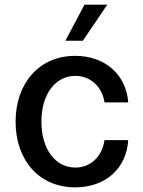

<svg xmlns="http://www.w3.org/2000/svg" viewBox="-20 -794 616 825"><path d="M303 11C433 11 523 -69 531 -192H429C419 -120 368 -74 304 -74C217 -74 158 -154 158 -271C158 -391 219 -468 304 -468C368 -468 419 -422 429 -354H531C522 -474 431 -554 303 -554C147 -554 47 -435 47 -271C47 -107 147 11 303 11ZM261 -619H336L441 -774H343Z"/></svg>

Font: Wafeq Medium
Style: Regular
Weight: 500
Designer: Rasmus Andersson & Azza Alameddine
Foundry: Google & TypeTogether
Version: Version 3.000;January 28, 2025;FontCreator 15.0.0.3014 64-bi